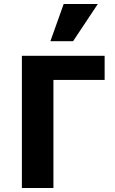

<svg xmlns="http://www.w3.org/2000/svg" viewBox="-20 -936 572 956"><path d="M89 0V-658H246V0ZM165 -538V-658H501V-538ZM231 -731 297 -916H467L344 -731Z"/></svg>

Font: Ysabeau Infant ExtraBold
Style: Regular
Weight: 800
Designer: Christian Thalmann (Catharsis Fonts)
Version: Version 2.001;gftools[0.9.30]; featfreeze: ss01,ss02,lnum